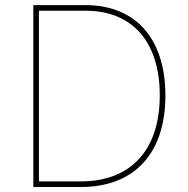

<svg xmlns="http://www.w3.org/2000/svg" viewBox="-20 -748 754 768"><path d="M303.7 0C517.6 0 641.6 -134.3 641.6 -366.2C641.6 -592.8 522.9 -727.5 322.3 -727.5H113.3V0ZM135.7 -22.5V-705.1H322.3C511.2 -705.1 619.1 -578.6 619.1 -366.2C619.1 -150.9 505.9 -22.5 303.7 -22.5Z"/></svg>

Font: Raveo Thin
Style: Regular
Weight: 100
Designer: Jakub Foglar, Rasmus Andersson (Inter)
Foundry: Jakubfoglar.com
Version: Version 1.100;Glyphs 3.2.3 (3260)